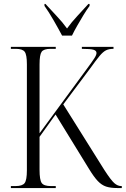

<svg xmlns="http://www.w3.org/2000/svg" viewBox="-20 -951 636 971"><path d="M35 0V-10H59Q93 -10 104.5 -25Q116 -40 116 -90V-626Q116 -674 105 -689Q94 -704 60 -704H35V-714H262V-704H236Q201 -704 190.5 -689Q180 -674 180 -625V-277L418 -601Q446 -639 457 -656Q468 -673 468 -683Q468 -695 452.5 -699.5Q437 -704 394 -704V-714H554V-704Q531 -704 516 -696.5Q501 -689 483.5 -668Q466 -647 436 -605L300 -423L508 -91Q541 -40 558 -25Q575 -10 593 -10H596V0H574Q539 0 516.5 -7.5Q494 -15 474.5 -35.5Q455 -56 430 -97L261 -372L180 -259V-92Q180 -41 191 -25.5Q202 -10 237 -10H262V0ZM294 -771Q276 -805 251 -848.5Q226 -892 205 -921V-931H210Q238 -900 267 -869.5Q296 -839 319 -807Q342 -839 370.5 -869.5Q399 -900 427 -931H433V-921Q418 -901 402 -874.5Q386 -848 370.5 -821Q355 -794 344 -771Z"/></svg>

Font: Noto Serif Display Condensed Light
Style: Regular
Weight: 300
Width: 3
Designer: Monotype Design Team
Foundry: Monotype Imaging Inc.
Version: Version 2.009